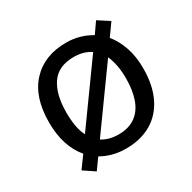

<svg xmlns="http://www.w3.org/2000/svg" viewBox="-137 -755 878 876"><g transform="rotate(-30 302.5 -317.5)"><path d="M551 -320Q551 -231 520.5 -168.5Q490 -106 434 -73.5Q378 -41 301 -41Q264 -41 232 -49.5Q200 -58 172 -74L132 -18L74 -57L119 -119Q88 -155 71.5 -205.5Q55 -256 55 -320Q55 -453 122 -525Q189 -597 304 -597Q341 -597 374 -587.5Q407 -578 435 -561L474 -617L533 -579L488 -516Q517 -481 534 -431.5Q551 -382 551 -320ZM146 -320Q146 -282 151.5 -249.5Q157 -217 170 -192L390 -498Q373 -510 350.5 -516.5Q328 -523 302 -523Q220 -523 183 -469Q146 -415 146 -320ZM460 -320Q460 -357 454 -388Q448 -419 437 -443L217 -137Q234 -126 256 -120Q278 -114 303 -114Q357 -114 392 -139Q427 -164 443.5 -210.5Q460 -257 460 -320Z"/></g></svg>

Font: Noto Sans Tamil UI
Style: Regular
Weight: 400
Designer: Jelle Bosma - Monotype Design Team
Foundry: Monotype Imaging Inc.
Version: Version 2.004